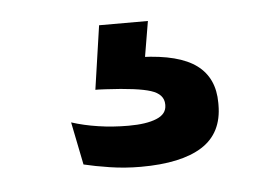

<svg xmlns="http://www.w3.org/2000/svg" viewBox="-31 -45 383 288"><g transform="rotate(-5 161.0 98.5)"><path d="M200.5 -10.5 186.5 72.5 146.5 42.5Q156.5 42 166.2 42Q176 42 186 42.5Q242.5 44.5 268.8 64Q295 83.5 295 121V124Q295 166.5 263.5 186.5Q232 206.5 171 206.5Q147 206.5 124.5 203Q102 199.5 85.5 195.5L72.5 131Q91 137 112.5 140.2Q134 143.5 158 143.5Q185 143.5 200.2 137.2Q215.5 131 215.5 117.5V116.5Q215.5 101 196.2 94.8Q177 88.5 128.5 86Q121 85.5 118 85.5Q115 85.5 113 85.5L127 -10.5Z"/></g></svg>

Font: Anek Gurmukhi Medium SemiExpanded
Style: Regular
Weight: 500
Width: 6
Version: Version 1.003